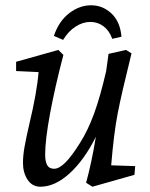

<svg xmlns="http://www.w3.org/2000/svg" viewBox="-20 -697 569 727"><path d="M67 -80Q67 -108 73 -141.5Q79 -175 91 -227Q120 -348 126 -424L41 -428V-463L201 -508L220 -489Q188 -367 169.5 -267Q151 -167 151 -112Q151 -86 158.5 -72Q166 -58 185 -58Q204 -58 228 -82Q252 -106 283 -156Q313 -203 336.5 -267.5Q360 -332 382 -428L391 -493L457 -508L478 -495Q440 -342 425.5 -267Q411 -192 401 -71L492 -68L489 -35L330 10L306 -5Q327 -81 343 -179Q299 -91 243.5 -40.5Q188 10 133 10Q102 10 84.5 -16.5Q67 -43 67 -80ZM325 -677Q369 -677 402 -646Q435 -615 440 -558L405 -550Q394 -581 372 -597.5Q350 -614 322 -614Q294 -614 266.5 -596.5Q239 -579 219 -546L184 -561Q203 -617 242 -647Q281 -677 325 -677Z"/></svg>

Font: Andada Pro
Style: Italic
Weight: 400
Italic angle: -7°
Designer: Carolina Giovagnoli
Foundry: Huerta Tipografica
Version: Version 3.005; ttfautohint (v1.8.4)